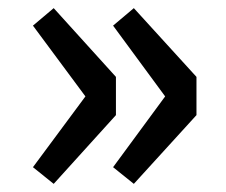

<svg xmlns="http://www.w3.org/2000/svg" viewBox="-20 -521 555 472"><path d="M112 -69 61 -110 190 -284 61 -458 112 -501 265 -332V-238ZM309 -69 258 -110 386 -284 258 -458 309 -501 463 -332V-238Z"/></svg>

Font: Noto Sans TC SemiBold
Style: Regular
Weight: 600
Designer: Ryoko NISHIZUKA  (kana, bopomofo & ideographs); Paul D. Hunt (Latin, Greek & Cyrillic); Sandoll Communications , Soo-you
Foundry: Adobe
Version: Version 2.004-H2;hotconv 1.0.118;makeotfexe 2.5.65603